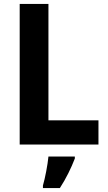

<svg xmlns="http://www.w3.org/2000/svg" viewBox="-20 -734 547 975"><path d="M80 0H480V-123H226V-714H80ZM360 71V61H226C222 103 209 171 198 208V221H284C316 172 342 118 360 71Z"/></svg>

Font: Noto Sans Arabic UI SmCn
Style: Bold
Weight: 700
Width: 4
Designer: Monotype Design Team, Nadine Chahine and Nizar Qandah
Foundry: Monotype Imaging Inc.
Version: Version 2.010